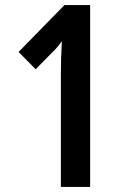

<svg xmlns="http://www.w3.org/2000/svg" viewBox="-20 -734 494 754"><path d="M334 0H219V-441Q219 -474 220 -507Q221 -540 223 -572Q216 -563 206.5 -551Q197 -539 182 -525L120 -462L53 -530L233 -714H334Z"/></svg>

Font: Noto Sans Thai Looped ExtraCondensed SemiBold
Style: Regular
Weight: 600
Width: 2
Designer: Sasikarn Vongin, Ben Mitchell
Foundry: The Fontpad Ltd
Version: Version 1.001; ttfautohint (v1.8.4.7-5d5b)